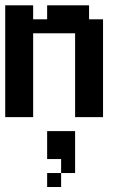

<svg xmlns="http://www.w3.org/2000/svg" viewBox="-20 -449 469 736"><path d="M107.1 -428.6V-375H160.7V-428.6H321.4V-375H375V0H267.9V-321.4H107.1V0H0V-428.6ZM267.9 53.6V214.3H214.3V160.7H160.7V53.6ZM214.3 214.3V267.9H160.7V214.3Z"/></svg>

Font: Jersey 10
Style: Regular
Weight: 400
Designer: Sarah Cadigan-Fried
Version: Version 1.000